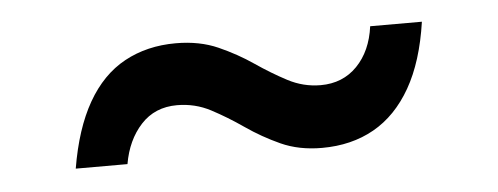

<svg xmlns="http://www.w3.org/2000/svg" viewBox="-27 -436 604 233"><g transform="rotate(-5 275.0 -320.0)"><path d="M358 -249Q330 -249 308 -259Q286 -269 266.5 -282.5Q247 -296 228 -306Q209 -316 187 -316Q160 -316 143 -297.5Q126 -279 121 -250H58Q66 -298 84 -329.5Q102 -361 129.5 -376Q157 -391 192 -391Q221 -391 243.5 -381Q266 -371 285 -358Q304 -345 323 -335Q342 -325 363 -325Q390 -325 407.5 -343Q425 -361 429 -391H492Q485 -343 467 -311.5Q449 -280 421.5 -264.5Q394 -249 358 -249Z"/></g></svg>

Font: DVN - DM Sans
Style: Regular
Weight: 400
Designer: Colophon Foundry, Jonny Pinhorn
Foundry: Colophon Foundry
Version: Version 4.004;gftools[0.9.30]